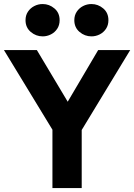

<svg xmlns="http://www.w3.org/2000/svg" viewBox="-21 -954 680 974"><path d="M245 0V-296L-1 -700H166L322.5 -438L477 -700H639.5L393.5 -294.5V0ZM195.5 -769.5Q161.5 -769.5 135 -792Q108.5 -814.5 108.5 -851.5Q108.5 -876.5 120.8 -894.8Q133 -913 152.8 -923.2Q172.5 -933.5 195.5 -933.5Q229 -933.5 255.2 -911.2Q281.5 -889 281.5 -851.5Q281.5 -826.5 269.2 -808Q257 -789.5 237.2 -779.5Q217.5 -769.5 195.5 -769.5ZM443 -769.5Q409 -769.5 382.5 -792Q356 -814.5 356 -851.5Q356 -876 368.2 -894.5Q380.5 -913 400.2 -923.2Q420 -933.5 443 -933.5Q476.5 -933.5 502.8 -911.2Q529 -889 529 -851.5Q529 -826.5 516.8 -808Q504.5 -789.5 484.8 -779.5Q465 -769.5 443 -769.5Z"/></svg>

Font: Geologica Thin Roman SemiBold
Style: Regular
Weight: 600
Version: Version 1.010;gftools[0.9.28]